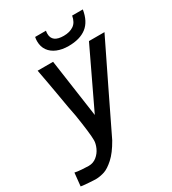

<svg xmlns="http://www.w3.org/2000/svg" viewBox="-229 -853 1049 1168"><g transform="rotate(-30 295.5 -269.0)"><path d="M96 107Q128.5 107 152.8 87.2Q177 67.5 189.5 39.2Q202 11 202 -12.5Q202 -61 180 -199Q169.5 -247.5 149 -370.5Q144 -398 133.8 -456.5Q123.5 -515 116.5 -550H225L283 -143L477 -550H586Q533 -441.5 438.2 -246.5Q343.5 -51.5 297.5 44Q259.5 111 221.8 144.8Q184 178.5 156 187.8Q128 197 100.5 198.5Q85.5 199 47 196.2Q8.5 193.5 -9 190.5L0.5 98.5Q18 102.5 49.2 104.8Q80.5 107 96 107ZM203 -706.5Q203 -720.5 206 -735.5H282Q280 -725.5 280 -714.5Q280 -654 361 -654Q402.5 -654 430.2 -672.5Q458 -691 466 -735.5H541Q528.5 -657.5 482 -621.5Q435.5 -585.5 355.5 -585.5Q310.5 -585.5 276 -599.8Q241.5 -614 222.2 -641.2Q203 -668.5 203 -706.5Z"/></g></svg>

Font: JuliaMono MediumItalic
Style: Regular
Weight: 500
Italic angle: -9°
Monospace: yes
Designer: cormullion
Foundry: corm
Version: Version 0.049; ttfautohint (v1.8.4)